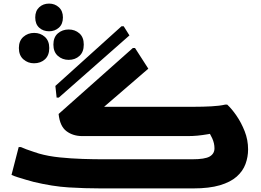

<svg xmlns="http://www.w3.org/2000/svg" viewBox="-20 -1048 1451 1068"><path d="M500 -403 473 -454H1060Q1109 -454 1155.5 -456.5Q1202 -459 1232 -466H1244Q1269 -443 1295.5 -404.5Q1322 -366 1341 -318Q1360 -270 1360 -217Q1360 -175 1345.5 -135.5Q1331 -96 1296.5 -65.5Q1262 -35 1203 -17.5Q1144 0 1055 0H541Q451 0 362 -5.5Q273 -11 168 -36Q149 -41 125 -48Q101 -55 79 -62Q57 -69 44 -75L84 -230H96Q107 -225 126.5 -217.5Q146 -210 165.5 -204Q185 -198 196 -194Q248 -179 312 -172.5Q376 -166 439 -164Q502 -162 549 -162H1049Q1120 -162 1146.5 -177.5Q1173 -193 1173 -223Q1173 -251 1160.5 -278.5Q1148 -306 1136 -320L1214 -317Q1169 -307 1137 -301.5Q1105 -296 1078.5 -293.5Q1052 -291 1023 -291H438Q386 -291 349.5 -318.5Q313 -346 306 -414L719 -781H731L805 -666ZM288 -570 656 -902H668L700 -851L307 -505H295ZM253 -874Q220 -874 198 -894Q176 -914 176 -951Q176 -987 198 -1007.5Q220 -1028 253 -1028Q285 -1028 307.5 -1007.5Q330 -987 330 -951Q330 -914 307.5 -894Q285 -874 253 -874ZM362 -715Q327 -715 302 -737Q277 -759 277 -800Q277 -841 302 -862.5Q327 -884 362 -884Q397 -884 421.5 -862.5Q446 -841 446 -800Q446 -759 422 -737Q398 -715 362 -715ZM169 -696Q135 -696 110 -718Q85 -740 85 -781Q85 -821 110 -843Q135 -865 170 -865Q205 -865 229.5 -843Q254 -821 254 -781Q254 -740 230 -718Q206 -696 169 -696Z"/></svg>

Font: Kufam ExtraBold
Style: Italic
Weight: 800
Italic angle: -11°
Designer: Artur Schmal
Foundry: Original Type
Version: Version 1.301; ttfautohint (v1.8.3)